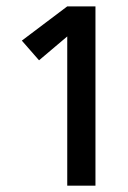

<svg xmlns="http://www.w3.org/2000/svg" viewBox="-20 -585 403 605"><path d="M280.8 0H191.9V-470.2L103 -395L48.8 -457L191.9 -564.9H280.8Z"/></svg>

Font: Junction Regular
Style: Regular
Weight: 500
Designer: Caroline Hadilaksono
Foundry: Caroline Hadilaksono
Version: Version 1.056